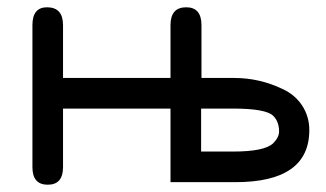

<svg xmlns="http://www.w3.org/2000/svg" viewBox="-20 -494 896 527"><path d="M533 -425V-280H623Q692 -280 755 -250Q790 -234 809.5 -204Q829 -174 829 -137Q829 6 626 6H448V-196H153V-35Q153 13 111 13Q69 13 69 -35V-425Q69 -474 109 -474Q153 -474 153 -425V-280H448V-425Q448 -474 491 -474Q533 -474 533 -425ZM619 -196H532V-78H619Q707 -78 730 -101Q746 -117 746 -133Q746 -160 730 -176Q710 -196 619 -196Z"/></svg>

Font: Jura
Style: Bold
Weight: 700
Designer: Daniel Johnson, Alexei Vanyashin
Foundry: Daniel Johnson
Version: Version 5.103